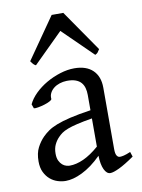

<svg xmlns="http://www.w3.org/2000/svg" viewBox="-83 -775 626 848"><g transform="rotate(-10 229.5 -351.5)"><path d="M171.9 -48.8Q201.2 -48.8 234.1 -63.7Q267.1 -78.6 304.2 -110.8V-237.3Q263.2 -230.5 236.6 -224.1Q210 -217.8 192.9 -211.2Q175.8 -204.6 165.5 -197.3Q155.3 -189.9 147.5 -181.6Q134.8 -168.5 127 -151.6Q119.1 -134.8 119.1 -111.8Q119.1 -92.3 125 -80.1Q130.9 -67.9 139.2 -60.8Q147.5 -53.7 156.5 -51.3Q165.5 -48.8 171.9 -48.8ZM452.1 -40Q410.6 -11.2 383.5 1.7Q356.4 14.6 342.8 14.6Q326.7 14.6 315.9 -7.8Q305.2 -30.3 304.2 -69.8Q282.2 -47.9 260.3 -31.7Q238.3 -15.6 217.3 -5.4Q196.3 4.9 177.5 9.8Q158.7 14.6 143.1 14.6Q125.5 14.6 106.9 8.8Q88.4 2.9 73.5 -9.8Q58.6 -22.5 48.8 -42.5Q39.1 -62.5 39.1 -90.8Q39.1 -127.9 52 -152.8Q64.9 -177.7 83 -195.8Q94.7 -207.5 109.6 -218Q124.5 -228.5 149.2 -238.3Q173.8 -248 210.9 -256.8Q248 -265.6 304.2 -273.9V-342.8Q304.2 -359.4 300.3 -373.8Q296.4 -388.2 287.1 -398.7Q277.8 -409.2 262 -414.8Q246.1 -420.4 222.2 -419.9Q206.5 -419.4 191.4 -414.6Q176.3 -409.7 165 -400.9Q153.8 -392.1 147.5 -380.1Q141.1 -368.2 142.6 -353.5Q143.1 -349.1 132.6 -343.5Q122.1 -337.9 107.7 -333.5Q93.3 -329.1 79.3 -326.7Q65.4 -324.2 59.6 -325.7L52.7 -344.7Q64 -369.1 86.9 -391.6Q109.9 -414.1 139.4 -431.2Q168.9 -448.2 201.9 -458.5Q234.9 -468.8 265.6 -468.8Q319.3 -468.8 348.4 -440.7Q377.4 -412.6 377.4 -362.3V-86.9Q377.4 -66.4 382.8 -57.6Q388.2 -48.8 397 -48.8Q403.8 -48.8 414.6 -51.3Q425.3 -53.7 444.8 -62ZM388.7 -533.2Q382.8 -523.9 379.4 -519.5Q376 -515.1 367.7 -511.2L233.9 -642.1L101.6 -511.2Q97.7 -513.2 95 -515.1Q92.3 -517.1 90.1 -519.5Q87.9 -522 85.4 -525.4Q83 -528.8 79.6 -533.2L208.5 -718.3H260.7Z"/></g></svg>

Font: Gentium Plus Viet
Style: Regular
Weight: 400
Designer: J. Victor Gaultney, Annie Olsen, Iska Routamaa, Becca Hirsbrunner
Foundry: SIL International
Version: Version 5.000